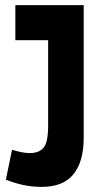

<svg xmlns="http://www.w3.org/2000/svg" viewBox="-20 -720 378 750"><path d="M3 -18 27 -135Q46 -129 64 -125.5Q82 -122 96 -122Q133 -122 150.5 -143.5Q168 -165 168 -229V-563H40V-700H307V-182Q307 -89 267 -39.5Q227 10 144 10Q103 10 68 2Q33 -6 3 -18Z"/></svg>

Font: Georama Condensed
Style: Bold
Weight: 700
Width: 3
Designer: Jean-Baptiste Levee
Foundry: Production Type
Version: Version 1.000